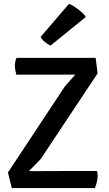

<svg xmlns="http://www.w3.org/2000/svg" viewBox="-20 -958 553 978"><path d="M20.5 -79.6 309.6 -516.6 363.3 -578.1Q304.2 -577.6 250.2 -577.6Q196.3 -577.6 154.3 -577.6H63Q59.1 -593.8 57.4 -604.7Q55.7 -615.7 55.7 -623.5Q55.7 -631.3 56.9 -638.7Q58.1 -646 59.6 -651.4Q61.5 -657.7 64 -663.1H467.3L477.1 -584L187 -147.5L127.4 -86.4Q156.7 -86.4 187.5 -86.4Q218.3 -86.4 248.3 -86.7Q278.3 -86.9 306.9 -86.9Q335.4 -86.9 360.4 -86.9H474.6Q475.1 -83 476.1 -79.1Q476.6 -75.7 477.1 -71.3Q477.5 -66.9 477.5 -63Q477.5 -52.7 474.6 -36.9Q471.7 -21 463.4 0H40ZM237.8 -726.1Q230.5 -729 222.4 -734.1Q214.4 -739.3 207.3 -745.1Q200.2 -751 194.8 -757.6Q189.5 -764.2 187 -770L331.5 -938.5Q340.3 -935.5 353.5 -927.5Q366.7 -919.4 379.6 -909.4Q392.6 -899.4 403.1 -889.2Q413.6 -878.9 417 -871.6L237.8 -726.1Z"/></svg>

Font: Basic
Style: Regular
Weight: 400
Designer: Magnus Gaarde
Foundry: Magnus Gaarde
Version: Version 1.003; ttfautohint (v1.1) -l 6 -r 16 -G 0 -x 16 -D l